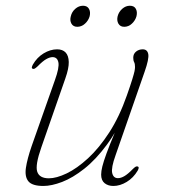

<svg xmlns="http://www.w3.org/2000/svg" viewBox="-20 -624 576 652"><path d="M448 -58.5Q451.5 -57 450.8 -53Q450 -49 447.5 -44.5Q433 -20 410.2 -6.2Q387.5 7.5 365 7.5Q347 7.5 335.2 -2Q323.5 -11.5 323.5 -31Q323.5 -42.5 327.5 -58.8Q331.5 -75 341.5 -102.5Q351.5 -130 370.5 -175.2Q389.5 -220.5 419 -290L411.5 -258.5Q381 -184 343.2 -133Q305.5 -82 266.2 -51Q227 -20 191 -6.2Q155 7.5 127.5 7.5Q89.5 7.5 76.5 -8.2Q63.5 -24 68 -54.2Q72.5 -84.5 87.5 -128L166.5 -352Q182 -395 178.2 -412.5Q174.5 -430 158.5 -430Q149 -430 137 -423.2Q125 -416.5 108 -399Q102 -393.5 98.2 -391.2Q94.5 -389 91 -390.5Q87.5 -392 88.2 -395.8Q89 -399.5 91.5 -404.5Q105.5 -429 128.2 -442.8Q151 -456.5 174 -456.5Q192.5 -456.5 202.8 -445.8Q213 -435 213.5 -413.5Q214 -392 202 -358L120.5 -124Q99 -63 106.5 -40.8Q114 -18.5 146 -18.5Q171.5 -18.5 206.5 -35.2Q241.5 -52 279 -86.5Q316.5 -121 351 -174.2Q385.5 -227.5 411 -300.5Q423.5 -336 429.2 -354.8Q435 -373.5 436.8 -382.2Q438.5 -391 438.5 -396.5Q438.5 -407.5 435.5 -413Q432.5 -418.5 432.5 -428Q432.5 -441 442 -448.8Q451.5 -456.5 464.5 -456.5Q480.5 -456.5 483.5 -440.2Q486.5 -424 471 -380L372.5 -97Q357 -54 361 -36.5Q365 -19 380.5 -19Q390.5 -19 402.2 -25.8Q414 -32.5 430.5 -49.5Q436.5 -55.5 440.5 -57.8Q444.5 -60 448 -58.5ZM242.5 -533Q228.5 -533 222.5 -543.8Q216.5 -554.5 220.5 -569Q224 -584 235.8 -594.2Q247.5 -604.5 262 -604.5Q276 -604.5 282 -594.2Q288 -584 284.5 -569Q280.5 -554.5 268.8 -543.8Q257 -533 242.5 -533ZM402 -533Q388 -533 382 -543.8Q376 -554.5 379.5 -569Q383.5 -584 395.2 -594.2Q407 -604.5 421 -604.5Q435.5 -604.5 441.2 -594.2Q447 -584 443.5 -569Q439.5 -554.5 428 -543.8Q416.5 -533 402 -533Z"/></svg>

Font: Fraunces Thin
Style: Italic
Weight: 250
Italic angle: -16°
Version: Version 1.000;[b76b70a41]